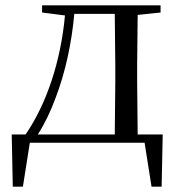

<svg xmlns="http://www.w3.org/2000/svg" viewBox="-20 -536 670 721"><path d="M138 -489 224 -478C208 -305 155 -146 76 -31H24L28 165H66L92 0H523L549 165H587L591 -31H497L495 -229V-288L497 -480L583 -489V-516H138ZM411 -31H122C149 -73 171 -120 189 -169C226 -266 249 -374 259 -484H411L413 -288V-229Z"/></svg>

Font: Noto Serif CJK TC
Style: Regular
Weight: 400
Designer: Ryoko NISHIZUKA 西塚涼子 (kana & ideographs); Frank Grießhammer (Latin, Greek & Cyrillic); Wenlong ZHANG 张文龙 (bopomofo); San
Foundry: Adobe
Version: Version 2.001;hotconv 1.1.0;makeotfexe 2.6.0